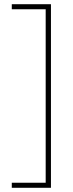

<svg xmlns="http://www.w3.org/2000/svg" viewBox="-20 -734 346 912"><path d="M36 134V158H222V-714H36V-690H197V134Z"/></svg>

Font: Noto Sans Ethiopic ExtraCondensed Thin
Style: Regular
Weight: 100
Width: 2
Designer: Monotype Design Team
Foundry: Monotype Imaging Inc.
Version: Version 2.102